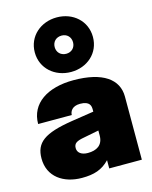

<svg xmlns="http://www.w3.org/2000/svg" viewBox="-132 -983 854 1081"><g transform="rotate(-15 295.0 -443.0)"><path d="M371 0H561V-368C561 -469 475 -532 304 -532C153 -532 49 -465 49 -345H245C245 -364 258 -394 306 -394C364 -394 367 -364 367 -344V-332L237 -312C72 -286 17 -245 17 -152C17 -45 103 12 210 12C280 12 328 -3 371 -48ZM135 -739C135 -645 211 -580 305 -580C399 -580 474 -645 474 -739C474 -833 399 -898 305 -898C211 -898 135 -833 135 -739ZM218 -159C218 -187 235 -197 280 -205L367 -222V-193C367 -136 328 -115 278 -115C241 -115 218 -132 218 -159ZM251 -739C251 -770 273 -792 305 -792C336 -792 358 -770 358 -739C358 -708 336 -686 305 -686C273 -686 251 -708 251 -739Z"/></g></svg>

Font: Aspekta 950
Style: Regular
Weight: 950
Designer: Ivo Dolenc
Version: Version 2.000